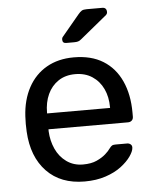

<svg xmlns="http://www.w3.org/2000/svg" viewBox="-53 -778 666 832"><g transform="rotate(-5 280.0 -361.5)"><path d="M282 10Q178 10 117 -53.5Q56 -117 50 -227Q49 -240 49 -260.5Q49 -281 50 -294Q54 -365 83 -418.5Q112 -472 162.5 -501Q213 -530 281 -530Q357 -530 408.5 -498Q460 -466 487 -407Q514 -348 514 -269V-252Q514 -241 507.5 -235Q501 -229 491 -229H145Q145 -228 145 -225Q145 -222 145 -220Q147 -179 163 -143.5Q179 -108 209.5 -86Q240 -64 281 -64Q317 -64 341 -75Q365 -86 380 -99.5Q395 -113 400 -121Q409 -133 414 -135.5Q419 -138 430 -138H479Q488 -138 494.5 -132.5Q501 -127 500 -117Q499 -102 484 -80.5Q469 -59 441.5 -38Q414 -17 373.5 -3.5Q333 10 282 10ZM145 -298H419V-301Q419 -346 402.5 -381Q386 -416 355 -436.5Q324 -457 281 -457Q238 -457 207.5 -436.5Q177 -416 161 -381Q145 -346 145 -301ZM254 -595Q238 -595 238 -611Q238 -619 243 -624L318 -714Q327 -725 334 -729Q341 -733 355 -733H423Q442 -733 442 -713Q442 -706 437 -701L321 -606Q313 -599 306 -597Q299 -595 288 -595Z"/></g></svg>

Font: RubikRegular
Style: Regular
Weight: 400
Designer: Hubert and Fischer
Foundry: Hubert and Fischer
Version: Version 2.300;gftools[0.9.30]